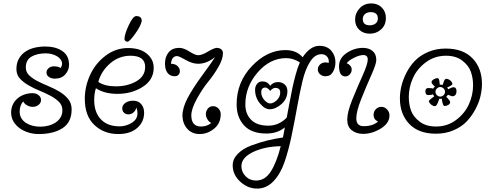

<svg xmlns="http://www.w3.org/2000/svg" viewBox="-20 -773 2872 1123"><path d="M252 -349Q252 -364 264.5 -374.5Q277 -385 295 -385Q322 -385 335 -375Q343 -389 343 -400Q343 -413 335 -424.5Q327 -436 313.5 -444Q300 -452 283 -456.5Q266 -461 248 -461Q198 -461 164.5 -442Q131 -423 131 -378Q131 -351 151 -332Q171 -313 200.5 -298Q230 -283 265 -268.5Q300 -254 329.5 -236Q359 -218 379 -193.5Q399 -169 399 -133Q399 -58 346 -23.5Q293 11 206 11Q175 11 146 2Q117 -7 94.5 -23.5Q72 -40 58.5 -63Q45 -86 45 -115Q45 -139 54.5 -160Q64 -181 81 -196Q98 -211 121 -219.5Q144 -228 171 -228Q191 -228 205.5 -216.5Q220 -205 220 -188Q220 -171 205.5 -159.5Q191 -148 171 -148Q154 -148 137.5 -157.5Q121 -167 116 -180Q95 -157 95 -120Q95 -99 104.5 -82.5Q114 -66 130.5 -55Q147 -44 169 -38Q191 -32 215 -32Q241 -32 264.5 -38.5Q288 -45 306 -57Q324 -69 334.5 -87Q345 -105 345 -128Q345 -157 325 -177Q305 -197 275 -213Q245 -229 210.5 -243Q176 -257 146 -274.5Q116 -292 96 -314Q76 -336 76 -369Q76 -403 89.5 -428Q103 -453 126.5 -469.5Q150 -486 180.5 -493.5Q211 -501 245 -501Q305 -501 344.5 -474.5Q384 -448 384 -393Q384 -363 362 -338Q340 -313 301 -313Q281 -313 266.5 -322.5Q252 -332 252 -349Z M777 -144Q775 -128 761.5 -116Q748 -104 731 -104Q716 -104 705.5 -113.5Q695 -123 695 -140Q695 -158 713 -171Q731 -184 759 -184Q789 -184 806 -164Q823 -144 823 -114Q823 -60 782.5 -24.5Q742 11 672 11Q588 11 532 -42Q476 -95 476 -195Q476 -266 506.5 -333.5Q537 -401 596.5 -446.5Q656 -492 729 -492Q800 -492 839.5 -458.5Q879 -425 879 -377Q879 -306 815 -265Q751 -224 667 -224Q590 -224 541 -257Q531 -227 531 -188Q531 -116 570 -75Q609 -34 680 -34Q717 -34 750.5 -54.5Q784 -75 784 -110Q784 -130 777 -144ZM555 -294Q592 -268 658 -268Q726 -268 777.5 -297.5Q829 -327 829 -382Q829 -447 743 -447Q676 -447 624 -402Q572 -357 555 -294ZM777 -679Q809 -679 809 -650Q803 -620 770 -574.5Q737 -529 726 -529Q720 -529 714 -533Q708 -537 708 -544Q708 -572 733 -625.5Q758 -679 777 -679Z M980 -400Q1004 -400 1018 -387Q1032 -374 1032 -357Q1032 -344 1024 -335.5Q1016 -327 1002 -327Q975 -327 960 -346.5Q945 -366 945 -401Q945 -441 966.5 -467Q988 -493 1029 -493Q1054 -493 1088 -471.5Q1122 -450 1139 -450Q1161 -450 1195 -470.5Q1229 -491 1246 -493Q1264 -493 1274 -484.5Q1284 -476 1284 -462Q1284 -427 1257 -380.5Q1230 -334 1197 -294Q1164 -254 1131.5 -195Q1099 -136 1099 -98Q1099 -33 1156 -33Q1191 -33 1216 -54Q1204 -58 1194 -74Q1184 -90 1184 -104Q1184 -123 1195.5 -137.5Q1207 -152 1226 -152Q1245 -152 1258 -138Q1271 -124 1271 -105Q1271 -52 1232.5 -20.5Q1194 11 1148 11Q1103 11 1076 -19Q1049 -49 1047 -94Q1047 -142 1077 -199Q1107 -256 1164.5 -334.5Q1222 -413 1238 -439Q1189 -400 1139 -400Q1105 -400 1066 -422.5Q1027 -445 1016 -445Q984 -445 980 -400Z M1646 -28Q1603 8 1538 8Q1451 8 1407.5 -39.5Q1364 -87 1364 -162Q1364 -293 1453.5 -386.5Q1543 -480 1649 -480Q1715 -480 1750 -438Q1795 -505 1848 -505Q1893 -505 1917.5 -476.5Q1942 -448 1942 -409Q1942 -378 1927.5 -352.5Q1913 -327 1884 -327Q1865 -327 1852 -338.5Q1839 -350 1839 -367Q1839 -384 1852 -396Q1865 -408 1884 -408Q1895 -408 1902 -404Q1903 -408 1903 -415Q1903 -432 1891 -444Q1879 -456 1860 -456Q1822 -456 1794 -412.5Q1766 -369 1749.5 -300Q1733 -231 1718 -147Q1703 -63 1685.5 21Q1668 105 1644.5 174Q1621 243 1580 286.5Q1539 330 1484 330Q1429 330 1385 289.5Q1341 249 1341 194Q1341 157 1371 126.5Q1401 96 1451 77.5Q1501 59 1544.5 48.5Q1588 38 1635 31Q1637 24 1640 5Q1643 -14 1646 -28ZM1657 -85Q1662 -110 1673 -170Q1684 -230 1691 -262Q1698 -294 1709.5 -337Q1721 -380 1734 -408Q1695 -433 1654 -433Q1559 -433 1487 -349.5Q1415 -266 1415 -162Q1415 -107 1448.5 -72.5Q1482 -38 1550 -38Q1611 -38 1657 -85ZM1478 283Q1530 283 1564 230Q1598 177 1622 82Q1527 84 1459.5 116.5Q1392 149 1392 199Q1392 233 1416.5 258Q1441 283 1478 283ZM1560 -271Q1578 -293 1606 -293Q1629 -293 1645 -279Q1661 -265 1661 -240Q1661 -195 1626.5 -164.5Q1592 -134 1557 -134Q1528 -134 1500 -168.5Q1472 -203 1472 -247Q1472 -269 1484 -283Q1496 -297 1514 -297Q1545 -297 1560 -271ZM1560 -241Q1556 -248 1547.5 -254.5Q1539 -261 1533 -261Q1508 -261 1508 -234Q1508 -208 1526 -188Q1544 -168 1560 -168Q1579 -168 1599 -187Q1619 -206 1619 -232Q1619 -259 1590 -259Q1576 -259 1560 -241Z M2152 -753Q2189 -753 2213 -729Q2237 -705 2237 -668Q2237 -626 2209 -601Q2181 -576 2143 -576Q2105 -576 2081 -599Q2057 -622 2057 -659Q2057 -696 2083.5 -724.5Q2110 -753 2152 -753ZM2148 -702Q2129 -702 2115.5 -691.5Q2102 -681 2102 -661Q2102 -625 2143 -625Q2162 -625 2176 -635Q2190 -645 2190 -665Q2190 -702 2148 -702ZM2191 -62Q2165 -74 2165 -101Q2165 -120 2178 -134Q2191 -148 2211 -148Q2230 -148 2244 -133Q2258 -118 2258 -98Q2258 -52 2207 -21Q2156 10 2104 10Q2064 10 2037.5 -11Q2011 -32 2011 -73Q2011 -118 2041 -191.5Q2071 -265 2101 -331.5Q2131 -398 2131 -425Q2131 -451 2105 -451Q2083 -451 2050.5 -435Q2018 -419 2008 -403Q2020 -399 2028.5 -389Q2037 -379 2037 -366Q2037 -350 2026 -338Q2015 -326 2000 -326Q1963 -326 1963 -386Q1963 -433 2007.5 -463Q2052 -493 2103 -493Q2137 -493 2159 -475Q2181 -457 2181 -422Q2181 -399 2151.5 -333Q2122 -267 2093 -194.5Q2064 -122 2064 -81Q2064 -35 2107 -35Q2161 -35 2191 -62Z M2530 9Q2428 9 2373.5 -48.5Q2319 -106 2319 -198Q2319 -231 2327.5 -268Q2336 -305 2356 -345Q2376 -385 2406 -416.5Q2436 -448 2483 -468.5Q2530 -489 2587 -489Q2689 -489 2744 -431.5Q2799 -374 2799 -282Q2799 -249 2790.5 -211.5Q2782 -174 2761 -134.5Q2740 -95 2710.5 -63.5Q2681 -32 2634 -11.5Q2587 9 2530 9ZM2530 -33Q2597 -33 2648 -71.5Q2699 -110 2723 -164Q2747 -218 2747 -274Q2747 -317 2734 -353.5Q2721 -390 2684 -418.5Q2647 -447 2589 -447Q2522 -447 2470.5 -408.5Q2419 -370 2395 -316Q2371 -262 2371 -206Q2371 -163 2384 -126.5Q2397 -90 2434.5 -61.5Q2472 -33 2530 -33ZM2524 -266Q2504 -284 2504 -292Q2504 -301 2516 -308.5Q2528 -316 2539 -316Q2544 -316 2547 -309.5Q2550 -303 2551 -291Q2552 -279 2552 -278Q2561 -278 2569 -276Q2570 -277 2573.5 -289Q2577 -301 2581 -306.5Q2585 -312 2590 -312Q2602 -312 2614 -302Q2626 -292 2626 -281Q2626 -275 2595 -261Q2600 -256 2601 -251Q2625 -263 2631 -263Q2650 -263 2650 -241Q2650 -210 2625 -210Q2622 -210 2600 -219Q2599 -216 2590 -207Q2613 -184 2613 -176Q2613 -166 2602.5 -159.5Q2592 -153 2580 -153Q2569 -153 2564 -196Q2557 -194 2550 -196Q2549 -195 2544 -180.5Q2539 -166 2534 -159Q2529 -152 2524 -152Q2513 -152 2501 -162Q2489 -172 2489 -183Q2489 -187 2520 -210Q2516 -214 2512 -222Q2507 -217 2484 -217Q2468 -217 2468 -239Q2468 -258 2485 -258Q2508 -258 2513 -254Q2517 -262 2524 -266ZM2535 -255Q2527 -247 2527 -236Q2527 -225 2535.5 -216.5Q2544 -208 2555 -208Q2566 -208 2574.5 -216.5Q2583 -225 2583 -236Q2583 -247 2574.5 -255.5Q2566 -264 2555 -264Q2544 -264 2535 -255Z"/></svg>

Font: Bonbon
Style: Regular
Weight: 400
Designer: Ksenia Erulevich
Foundry: Cyreal (www.cyreal.org)
Version: Version 1.000